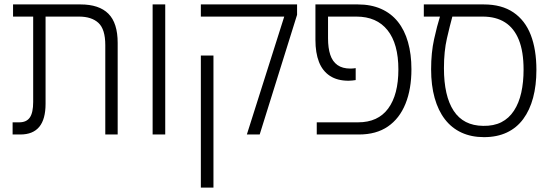

<svg xmlns="http://www.w3.org/2000/svg" viewBox="-20 -608 2495 868"><path d="M456 0V-404Q456 -476 425 -504.5Q394 -533 337 -533H39V-588H344Q428 -588 470 -546Q512 -504 512 -414V0ZM37 0V-55H67Q100 -55 115 -77Q130 -99 130 -147V-561H186V-139Q186 -69 157.5 -34.5Q129 0 72 0Z M670 0V-588H727V0Z M1096 0 1265 -533H888V-588H1323V-541L1154 0ZM888 240V-357H945V240Z M1412 0V-55H1599Q1689 -55 1735 -117.5Q1781 -180 1781 -294Q1781 -410 1732 -471.5Q1683 -533 1591 -533H1432V-588H1598Q1657 -588 1702.5 -568Q1748 -548 1778.5 -510Q1809 -472 1824.5 -417.5Q1840 -363 1840 -295Q1840 -205 1813 -138.5Q1786 -72 1733.5 -36Q1681 0 1603 0ZM1556 -243Q1505 -243 1471.5 -265Q1438 -287 1422 -328Q1406 -369 1406 -428V-588H1463V-435Q1463 -391 1473 -360.5Q1483 -330 1505.5 -314Q1528 -298 1564 -298Q1570 -298 1576 -298.5Q1582 -299 1588 -300V-246Q1581 -245 1572.5 -244Q1564 -243 1556 -243Z M2168 12Q2111 12 2066.5 -8.5Q2022 -29 1991.5 -68.5Q1961 -108 1945 -165Q1929 -222 1929 -295Q1929 -370 1942.5 -431Q1956 -492 1969 -533H1896V-588H2167Q2248 -588 2301 -552Q2354 -516 2379.5 -450Q2405 -384 2405 -292Q2405 -222 2390 -166Q2375 -110 2345.5 -70Q2316 -30 2271.5 -9Q2227 12 2168 12ZM2164 -39Q2212 -38 2246.5 -55.5Q2281 -73 2303.5 -107.5Q2326 -142 2336.5 -189Q2347 -236 2347 -293Q2347 -375 2325.5 -428Q2304 -481 2263 -507Q2222 -533 2162 -533H2025Q2014 -493 2000.5 -434.5Q1987 -376 1987 -300Q1987 -174 2031 -107Q2075 -40 2164 -39Z"/></svg>

Font: Noto Sans Hebrew SemiCondensed Light
Style: Regular
Weight: 300
Width: 4
Designer: Monotype Design Team
Foundry: Monotype Imaging Inc.
Version: Version 2.003